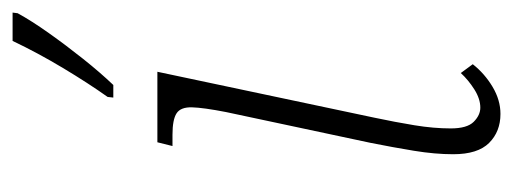

<svg xmlns="http://www.w3.org/2000/svg" viewBox="-275 -531 815 305"><g transform="rotate(-90 132.5 -378.5)"><path d="M104 9Q76 9 58 -9Q40 -27 40 -66Q40 -95 45.5 -128.5Q51 -162 58 -197L107 -427Q114 -463 114.5 -481Q115 -499 105 -505.5Q95 -512 71 -512H53L59 -536H171L98 -191Q91 -158 86 -127.5Q81 -97 81 -70Q81 -44 91.5 -33.5Q102 -23 114 -23Q128 -23 143 -32.5Q158 -42 169 -54L183 -35Q168 -16 147 -3.5Q126 9 104 9ZM130 -606 131 -615Q153 -646 177 -686Q201 -726 220 -766H265L264 -758Q252 -736 232.5 -708.5Q213 -681 191.5 -654Q170 -627 150 -606Z"/></g></svg>

Font: Noto Serif ExtraCondensed ExtraLight
Style: Italic
Weight: 200
Width: 2
Italic angle: -12°
Designer: Monotype Design Team
Foundry: Monotype Imaging Inc.
Version: Version 2.014; ttfautohint (v1.8.4.7-5d5b)